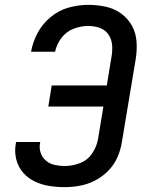

<svg xmlns="http://www.w3.org/2000/svg" viewBox="-20 -763 616 791"><path d="M247 8Q278 8 310 2Q342 -4 372 -19.5Q402 -35 426 -59.5Q450 -84 463.5 -114.5Q477 -145 482 -177L539 -519Q545 -555 542.5 -591.5Q540 -628 523 -658Q506 -688 478 -708Q450 -728 415 -735.5Q380 -743 344 -743Q304 -743 263.5 -732Q223 -721 189 -693Q155 -665 135 -627.5Q115 -590 108 -550H207Q213 -580 233 -606.5Q253 -633 283 -644.5Q313 -656 343 -656Q368 -656 390 -648.5Q412 -641 425.5 -622.5Q439 -604 441.5 -580.5Q444 -557 440 -533L420 -411H193L179 -324H406L384 -191Q379 -160 360 -131.5Q341 -103 309.5 -91Q278 -79 247 -79Q226 -79 205.5 -83.5Q185 -88 169.5 -101Q154 -114 147.5 -133.5Q141 -153 145 -174L146 -178H46Q45 -174 45 -170Q39 -138 47 -106.5Q55 -75 75 -52Q95 -29 123 -15.5Q151 -2 182.5 3Q214 8 247 8Z"/></svg>

Font: Iosevka Sparkle Medium Oblique
Style: Regular
Weight: 500
Italic angle: -9°
Designer: Belleve Invis
Foundry: Belleve Invis
Version: Version 4.5.0; ttfautohint (v1.8.3)